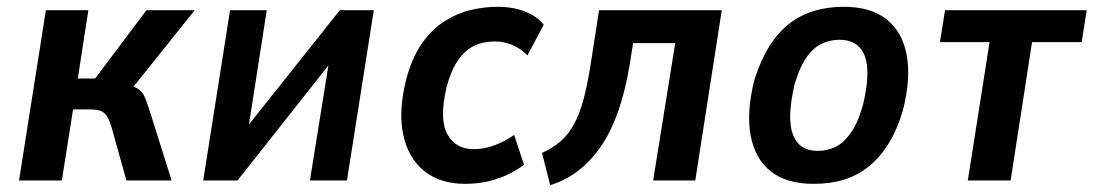

<svg xmlns="http://www.w3.org/2000/svg" viewBox="-20 -531 3218 565"><path d="M36 0 115 -501H240L209 -300H260L411 -501H553L353 -251L351 -282Q379 -276 390 -267Q401 -258 407 -243Q413 -228 422 -200L485 0H352L309 -154Q303 -174 297 -185.5Q291 -197 279.5 -203Q268 -209 246 -209H195L162 0Z M578 0 657 -501H765L708 -135H689L980 -501H1080L1001 0H892L951 -367H969L679 0Z M1349 10Q1275 10 1228 -28Q1181 -66 1166.5 -135Q1152 -204 1175 -296Q1192 -361 1221.5 -403Q1251 -445 1288 -468.5Q1325 -492 1365 -501.5Q1405 -511 1443 -511Q1491 -511 1526.5 -496.5Q1562 -482 1580 -458L1532 -368Q1514 -387 1489 -398Q1464 -409 1438 -409Q1418 -409 1398 -404.5Q1378 -400 1358.5 -386Q1339 -372 1322.5 -345.5Q1306 -319 1294 -274Q1272 -180 1296.5 -136Q1321 -92 1374 -92Q1405 -92 1436.5 -104Q1468 -116 1493 -134L1522 -46Q1501 -30 1473.5 -17Q1446 -4 1415 3Q1384 10 1349 10Z M1599 14 1575 -81Q1608 -96 1631 -116.5Q1654 -137 1670 -167Q1686 -197 1697 -238Q1708 -279 1717 -335L1743 -501H2104L2026 0H1902L1967 -404H1843L1832 -335Q1820 -265 1800.5 -207.5Q1781 -150 1752.5 -106.5Q1724 -63 1686.5 -32.5Q1649 -2 1599 14Z M2374 10Q2295 10 2248.5 -26.5Q2202 -63 2189 -132Q2176 -201 2200 -296Q2218 -353 2243.5 -394Q2269 -435 2301.5 -460.5Q2334 -486 2374.5 -498.5Q2415 -511 2463 -511Q2542 -511 2588.5 -474.5Q2635 -438 2648 -369.5Q2661 -301 2637 -206Q2620 -149 2594.5 -108Q2569 -67 2536.5 -41Q2504 -15 2464 -2.5Q2424 10 2374 10ZM2386 -87Q2414 -87 2437.5 -98Q2461 -109 2482 -137.5Q2503 -166 2519 -220Q2543 -320 2524.5 -367Q2506 -414 2450 -414Q2425 -414 2400.5 -403.5Q2376 -393 2355 -364.5Q2334 -336 2318 -282Q2295 -182 2313.5 -134.5Q2332 -87 2386 -87Z M2828 0 2892 -407H2746L2761 -501H3178L3163 -407H3017L2954 0Z"/></svg>

Font: Nunito Sans 7pt Condensed
Style: Bold Italic
Weight: 700
Width: 3
Italic angle: -9°
Designer: Vernon Adams
Foundry: Vernon Adams
Version: Version 3.101;gftools[0.9.27]